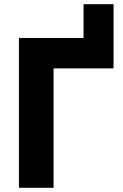

<svg xmlns="http://www.w3.org/2000/svg" viewBox="-20 -890 583 910"><path d="M69.8 0V-710H376V-870.1H518.1V-565.9H233.9V0Z"/></svg>

Font: Raleway-v4020 ExtraBold
Style: Regular
Weight: 800
Designer: Matt McInerney, Pablo Impallari, Rodrigo Fuenzalida
Foundry: Matt McInerney, Pablo Impallari, Rodrigo Fuenzalida
Version: Version 4.020;PS 004.020;hotconv 1.0.88;makeotf.lib2.5.64775